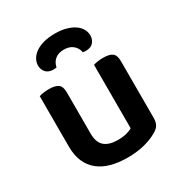

<svg xmlns="http://www.w3.org/2000/svg" viewBox="-170 -827 905 962"><g transform="rotate(-30 283.0 -345.5)"><path d="M503 -93Q503 -70 495 -54.5Q487 -39 466 -27Q437 -9 392.5 3Q348 15 291 15Q239 15 197 3.5Q155 -8 125 -32Q95 -56 79 -93Q63 -130 63 -181V-472Q71 -475 86.5 -477.5Q102 -480 121 -480Q156 -480 173 -467.5Q190 -455 190 -421V-183Q190 -131 216.5 -108.5Q243 -86 292 -86Q323 -86 344.5 -92Q366 -98 377 -105V-472Q385 -475 400.5 -477.5Q416 -480 434 -480Q470 -480 486.5 -467.5Q503 -455 503 -421ZM284 -614Q252 -614 232.5 -598Q213 -582 208 -555Q203 -554 199 -553.5Q195 -553 190 -553Q161 -553 146.5 -569.5Q132 -586 132 -609Q132 -628 142 -645.5Q152 -663 171 -676.5Q190 -690 218.5 -698Q247 -706 284 -706Q321 -706 349.5 -698Q378 -690 397 -676.5Q416 -663 425.5 -645.5Q435 -628 435 -609Q435 -586 420.5 -569.5Q406 -553 377 -553Q370 -553 360 -555Q355 -582 335 -598Q315 -614 284 -614Z"/></g></svg>

Font: Baloo Tammudu 2 SemiBold
Style: Regular
Weight: 600
Designer: Maithili Shingre, Omkar Shende and Ek Type
Foundry: Ek Type
Version: Version 1.640;hotconv 1.0.111;makeotfexe 2.5.65597; ttfautoh